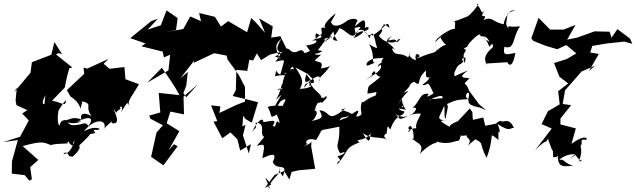

<svg xmlns="http://www.w3.org/2000/svg" viewBox="-32 -825 3669 1108"><path d="M326 -513 282 -582 264 -509 152 -466 144 -405 49 -292 65 -319 58 -246 63 -218 140 -183 163 -214 96 -170 134 -130 84 -36 -12 -5 71 -17 37 106 36 177 111 186 137 218 152 209 142 138 117 162 189 98 99 18C219 -16 222 -1 261 12C290 5 292 6 367 2C324 11 399 -12 364 -55C373 -32 347 1 390 16C384 -42 446 7 405 -39C397 6 370 68 333 63C364 32 368 108 373 62C350 68 374 80 387 79C456 19 415 7 422 19C397 38 489 -42 487 -51C536 -60 511 -54 509 -76C583 -70 520 -110 452 -66C507 -142 590 -142 569 -79C549 -69 637 -150 611 -115C671 -101 631 -172 623 -198C655 -155 619 -174 664 -197C651 -217 687 -218 666 -176C715 -257 701 -231 723 -194C697 -244 714 -242 770 -339L692 -368L686 -438L600 -428L566 -457L594 -485L471 -429L450 -435L454 -399L354 -305L374 -269C459 -215 418 -156 444 -241C515 -217 442 -218 509 -138C517 -153 418 -201 438 -134C392 -158 362 -130 336 -128C396 -93 473 -138 412 -121C498 -167 517 -136 465 -85C495 -98 461 -113 458 -114C364 -88 368 -111 343 -136C351 -125 320 -144 312 -101C296 -103 300 -191 311 -196C311 -196 334 -234 350 -248C342 -199 332 -240 239 -248C233 -215 193 -209 231 -277C231 -277 221 -228 223 -154L252 -227L342 -320L354 -380L368 -431L385 -436L291 -511L306 -518Z M838 -702 843 -705 720 -605 808 -574 784 -558 907 -527 914 -494 950 -509 940 -419 818 -348 902 -434C938 -383 974 -332 1004 -276L884 -289L893 -176L829 -158L836 -140L908 -102L871 -60L840 80L911 129L993 19L972 7L941 42L1003 -68L915 -123L929 -111L951 -181L1030 -165L1027 -267L1109 -338L1043 -264L1026 -288L1043 -331L1052 -410L1010 -374L1096 -485L1111 -526L1135 -606L1085 -462L1204 -518L1276 -504L1281 -482L1345 -394L1382 -323V-239L1329 -218L1234 -173L1240 -211L1186 -217L1222 -126L1200 -123L1251 -27L1298 -61L1338 -21L1354 44L1416 7L1404 61L1370 -44L1385 -105L1367 -95L1371 -157L1385 -138L1421 -117L1457 -235C1408 -247 1361 -260 1311 -271L1329 -305L1332 -422L1395 -416L1407 -480L1429 -476L1450 -517L1475 -478L1526 -510L1626 -534L1586 -616L1533 -608L1542 -673L1463 -719L1498 -635C1471 -664 1448 -695 1418 -721L1394 -639L1285 -703L1243 -672L1208 -728L1117 -750L1128 -703L1066 -730L1025 -657L919 -640L984 -652L993 -721L929 -765L896 -679L820 -654L879 -717Z M1496 260 1552 185 1608 162 1638 211 1651 167 1690 158 1787 149 1764 22 1765 -11C1763 13 1686 27 1755 2C1724 20 1723 -39 1792 -17C1844 -95 1786 -63 1926 -94C1931 15 1896 2 1931 60C1985 38 1941 76 1915 76C1950 117 1912 92 1915 124C1990 33 1953 32 2043 -4C2002 -28 2080 -2 2111 -63C2097 -49 2115 38 2061 -58C2109 -18 2175 -40 2204 -17C2176 -37 2184 -49 2199 -54C2206 -106 2203 -102 2220 -77C2256 -178 2295 -146 2302 -182C2255 -188 2284 -214 2248 -187C2290 -196 2323 -258 2290 -205C2251 -225 2233 -200 2310 -192C2265 -256 2311 -278 2262 -221C2329 -320 2347 -308 2296 -289C2356 -344 2320 -336 2358 -353C2406 -317 2363 -367 2427 -418C2418 -343 2457 -387 2453 -484C2463 -502 2331 -484 2385 -495C2402 -506 2355 -537 2368 -477C2295 -504 2360 -549 2323 -494C2268 -532 2244 -487 2226 -559C2197 -528 2252 -558 2247 -537C2223 -581 2168 -578 2230 -618C2171 -557 2257 -626 2258 -579C2298 -618 2273 -587 2267 -603C2270 -580 2202 -559 2154 -618C2200 -673 2145 -643 2183 -680C2173 -698 2203 -672 2217 -664C2201 -718 2199 -667 2117 -620C2096 -640 2105 -598 2070 -645C2130 -662 2065 -689 2072 -644C2083 -734 2066 -717 2005 -662C2068 -673 2054 -686 2009 -605C2077 -632 2094 -676 1988 -611C2055 -643 1987 -631 2031 -706C2017 -729 1973 -707 1973 -707C1919 -662 1867 -667 1879 -725C1815 -632 1879 -669 1789 -602C1788 -668 1792 -605 1884 -609C1828 -660 1892 -705 1905 -749C1865 -714 1823 -677 1850 -660C1810 -683 1821 -629 1823 -662C1833 -573 1805 -624 1767 -586C1801 -607 1816 -571 1735 -563C1762 -523 1773 -497 1829 -530C1748 -550 1765 -525 1725 -519C1701 -565 1680 -494 1637 -540C1611 -557 1615 -527 1554 -498C1637 -476 1588 -508 1583 -483C1548 -567 1562 -571 1593 -604C1523 -491 1635 -561 1557 -469C1622 -481 1612 -495 1586 -395C1554 -402 1568 -447 1555 -385C1624 -403 1652 -373 1603 -408C1638 -384 1654 -473 1663 -425C1640 -433 1600 -405 1596 -313C1557 -299 1553 -312 1633 -324C1570 -356 1616 -350 1561 -249C1637 -323 1549 -234 1550 -185C1602 -267 1593 -235 1567 -235C1576 -226 1646 -291 1599 -216C1632 -208 1541 -224 1513 -207C1542 -161 1518 -135 1565 -164C1582 -128 1589 -101 1569 -126C1542 -95 1566 -48 1577 -70C1620 -98 1593 -92 1541 -97C1564 -136 1552 -131 1488 -120C1484 -170 1422 -78 1426 -63C1436 -96 1451 -68 1443 -117C1509 -115 1461 -50 1492 -36C1466 6 1515 -64 1450 17C1503 1 1495 10 1482 88C1516 73 1576 43 1542 110C1566 166 1634 105 1600 193C1563 131 1590 211 1582 139C1584 192 1558 179 1516 254C1551 300 1472 160 1513 215L1533 240ZM1778 -364C1792 -322 1727 -372 1724 -319C1776 -391 1839 -407 1805 -346C1826 -411 1813 -361 1873 -444C1849 -431 1804 -431 1819 -426C1839 -478 1803 -461 1784 -477C1850 -534 1810 -496 1785 -513C1850 -596 1857 -607 1823 -594C1891 -617 1913 -636 1827 -573C1933 -665 1863 -663 1916 -589C1863 -594 1903 -613 1927 -663C1967 -649 1986 -610 2013 -621C2036 -662 2067 -672 2101 -603C2108 -633 2122 -660 2138 -567C2137 -564 2168 -526 2098 -570C2145 -488 2091 -444 2158 -471C2095 -454 2079 -432 2084 -460C2116 -505 2185 -479 2187 -498C2135 -440 2220 -462 2233 -477C2143 -478 2134 -417 2163 -452C2181 -427 2138 -399 2078 -364C2163 -423 2082 -370 2127 -415C2132 -414 2155 -349 2190 -406C2088 -309 2096 -352 2088 -285C2137 -288 2149 -308 2135 -273C2077 -256 2065 -224 2057 -239C2034 -169 2084 -166 2019 -149C2076 -237 1972 -141 1947 -134C2018 -114 2032 -109 2023 -175C1986 -139 1985 -157 1928 -130C1939 -158 1945 -137 2004 -165C1939 -200 1914 -185 1962 -200C1849 -109 1883 -183 1811 -189C1834 -147 1833 -142 1764 -126C1792 -135 1824 -218 1752 -173C1821 -209 1763 -165 1801 -230C1849 -246 1806 -211 1854 -261C1846 -288 1853 -252 1821 -262C1829 -283 1756 -312 1758 -363C1758 -363 1711 -323 1736 -397C1785 -332 1753 -378 1753 -329C1775 -341 1771 -315 1698 -312C1715 -345 1725 -360 1673 -436L1744 -398Z M2623 -123C2651 -143 2563 -113 2562 -93C2515 -122 2483 -136 2561 -127C2458 -136 2518 -146 2542 -250C2512 -274 2457 -232 2445 -272C2461 -212 2528 -273 2438 -247C2520 -280 2544 -290 2502 -209C2557 -247 2518 -152 2542 -140C2539 -172 2562 -208 2547 -224C2613 -257 2629 -248 2671 -253C2631 -269 2693 -332 2669 -247C2681 -247 2649 -222 2729 -206C2734 -195 2698 -225 2774 -188L2732 -224L2674 -303C2656 -363 2629 -323 2677 -373C2664 -379 2595 -367 2668 -418C2570 -381 2596 -375 2589 -401C2614 -473 2626 -440 2644 -476C2607 -470 2677 -526 2647 -460C2641 -512 2641 -507 2655 -532C2661 -533 2652 -540 2640 -550C2648 -552 2634 -537 2666 -557C2661 -567 2737 -642 2740 -623C2737 -603 2772 -634 2792 -584C2733 -616 2766 -627 2792 -555C2792 -555 2817 -592 2812 -552C2720 -478 2805 -439 2769 -458L2895 -466C2907 -443 2929 -439 2942 -520C2884 -507 2869 -505 2879 -555C2942 -535 2924 -611 2969 -673C2888 -665 2905 -686 2901 -661C2884 -692 2888 -678 2896 -736C2888 -762 2975 -765 2923 -764C2894 -759 2859 -668 2884 -684C2811 -692 2813 -735 2758 -709C2792 -757 2719 -704 2767 -766C2742 -735 2752 -768 2720 -799C2742 -822 2721 -770 2637 -704C2714 -752 2675 -712 2703 -699C2695 -764 2686 -729 2573 -697C2615 -718 2580 -654 2598 -651C2599 -682 2481 -609 2480 -582C2539 -641 2513 -608 2509 -610C2551 -529 2564 -600 2490 -535C2447 -494 2497 -516 2486 -546C2492 -515 2465 -529 2384 -491C2431 -446 2443 -463 2416 -430C2460 -417 2395 -372 2459 -394C2458 -411 2397 -376 2454 -377C2396 -358 2493 -402 2405 -335C2447 -328 2427 -377 2470 -287C2459 -278 2415 -252 2443 -283C2389 -291 2396 -246 2349 -202C2355 -206 2389 -207 2350 -169C2257 -123 2285 -137 2250 -166C2320 -128 2320 -175 2396 -169C2392 -146 2341 -89 2390 -64C2376 -108 2319 -69 2321 -65C2362 -71 2298 -81 2339 -99C2367 -51 2350 18 2349 -35C2352 4 2426 -6 2390 63C2481 -26 2500 10 2485 -9C2556 15 2599 -15 2610 -12C2620 -14 2621 -17 2633 -66C2596 -19 2704 -52 2659 -58C2654 -17 2698 -32 2669 15C2713 -27 2723 -20 2695 -29C2772 9 2724 -14 2776 86C2829 -54 2778 -66 2846 -17C2841 -29 2851 -83 2831 -72C2874 -31 2836 -120 2838 -110C2918 -57 2910 -92 2934 -86C2905 -153 2872 -114 2861 -126C2845 -136 2792 -75 2857 -117L2768 -99L2757 -147L2665 -126C2636 -110 2628 -148 2667 -93C2705 -146 2693 -91 2753 -143C2684 -83 2698 -152 2694 -178L2679 -199L2574 -87Z M3320 108C3342 66 3264 155 3309 105C3339 30 3306 19 3325 7C3322 -23 3325 -20 3352 -18C3361 -24 3345 -54 3266 5L3291 -84L3202 -107L3204 -237L3195 -132L3264 -218L3215 -225L3229 -304L3325 -413L3402 -446L3366 -414L3424 -514L3373 -522L3362 -536L3366 -496L3386 -560L3468 -574L3571 -585L3617 -572L3604 -602L3531 -657L3497 -607L3486 -642L3404 -644L3402 -645L3299 -608L3241 -596L3289 -681L3220 -654H3143L3076 -722L3034 -604L3046 -589L3116 -561L3184 -541L3236 -565L3294 -517L3238 -484L3165 -461L3196 -383L3247 -343L3189 -299L3198 -223L3130 -183L3093 -108L3105 -104L3152 -83L3056 42C3131 -36 3117 13 3133 -35C3121 -44 3131 -20 3157 49C3164 -6 3154 95 3164 82C3225 77 3162 91 3188 73C3183 169 3260 118 3290 138C3210 112 3236 96 3195 96C3245 58 3276 68 3287 63L3256 93L3288 69Z"/></svg>

Font: Hussar Lance
Style: ExBdObl
Weight: 700
Foundry: Cannot Into Space Fonts, PlusOne Fonts
Version: Version 2.270